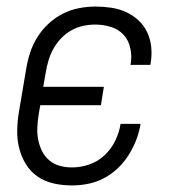

<svg xmlns="http://www.w3.org/2000/svg" viewBox="-20 -558 540 586"><path d="M200 8Q171 8 144 2Q117 -4 95 -19Q73 -34 59 -57Q45 -80 38.5 -106Q32 -132 32.5 -160.5Q33 -189 38 -218L60 -348Q64 -373 72 -397.5Q80 -422 94 -444.5Q108 -467 128 -485.5Q148 -504 171.5 -516Q195 -528 220.5 -533Q246 -538 271 -538Q295 -538 319 -534.5Q343 -531 364 -521.5Q385 -512 402 -496.5Q419 -481 429 -460Q439 -439 441.5 -415Q444 -391 440 -366Q440 -365 439.5 -363.5Q439 -362 439 -360H378Q378 -361 378.5 -362Q379 -363 379 -364Q383 -388 377.5 -412Q372 -436 356.5 -452.5Q341 -469 318 -476Q295 -483 271 -483Q252 -483 233.5 -479Q215 -475 198 -465.5Q181 -456 167 -441.5Q153 -427 143.5 -410Q134 -393 128.5 -375Q123 -357 120 -339L112 -293H297L288 -237H103L98 -209Q95 -189 94 -169.5Q93 -150 96.5 -132Q100 -114 108 -97.5Q116 -81 130 -69Q144 -57 162 -52Q180 -47 200 -47Q226 -47 252.5 -56Q279 -65 299.5 -84.5Q320 -104 332 -129Q344 -154 348 -180H409Q405 -155 396 -131.5Q387 -108 373 -85.5Q359 -63 339.5 -44.5Q320 -26 297 -14Q274 -2 249 3Q224 8 200 8Z"/></svg>

Font: Iosevka Curly Light Oblique
Style: Regular
Weight: 300
Italic angle: -9°
Monospace: yes
Designer: Belleve Invis
Foundry: Belleve Invis
Version: Version 11.1.0; ttfautohint (v1.8.3)